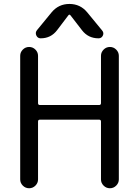

<svg xmlns="http://www.w3.org/2000/svg" viewBox="-20 -999 717 998"><path d="M510.7 -840.8Q521.5 -828.1 514.6 -814Q507.8 -799.8 492.2 -799.8Q438.5 -799.8 406.2 -841.8L346.7 -918.9Q340.8 -926.8 335 -918.9L277.3 -842.8Q245.1 -799.8 191.4 -799.8Q175.8 -799.8 168.9 -814.5Q162.1 -829.1 171.9 -841.8L248 -934.6Q284.2 -978.5 340.8 -978.5Q397.5 -978.5 433.6 -934.6ZM177.7 -709V-462.9Q177.7 -453.1 187.5 -453.1H495.1Q504.9 -453.1 504.9 -462.9V-709Q504.9 -727.5 518.6 -741.2Q532.2 -754.9 551.3 -754.9Q570.3 -754.9 584 -741.2Q597.7 -727.5 597.7 -709V-66.4Q597.7 -47.9 584 -34.2Q570.3 -20.5 551.3 -20.5Q532.2 -20.5 518.6 -34.2Q504.9 -47.9 504.9 -66.4V-367.2Q504.9 -377 495.1 -377H187.5Q177.7 -377 177.7 -367.2V-66.4Q177.7 -47.9 164.1 -34.2Q150.4 -20.5 131.3 -20.5Q112.3 -20.5 98.6 -34.2Q85 -47.9 85 -66.4V-709Q85 -727.5 98.6 -741.2Q112.3 -754.9 131.3 -754.9Q150.4 -754.9 164.1 -741.2Q177.7 -727.5 177.7 -709Z"/></svg>

Font: Gen Jyuu GothicX Regular
Style: Regular
Weight: 400
Designer: [Source Han Sans]
Ryoko NISHIZUKA  (kana & ideographs); Paul D. Hunt (Latin, Greek & Cyrillic); Wenlong ZHANG  (bopomofo
Version: Version 1.002.20150607